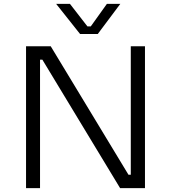

<svg xmlns="http://www.w3.org/2000/svg" viewBox="-20 -968 880 988"><path d="M114 -730H241L641 -69H653V-730H726V0H598L198 -661H186V0H114ZM269 -948H340L430 -832H447L530 -948H599L483 -793H392Z"/></svg>

Font: Sora-SIA Light
Style: Regular
Weight: 300
Designer: Jonathan Barnbrook, Julián Moncada
Foundry: Barnbrook Fonts
Version: Version 2.000